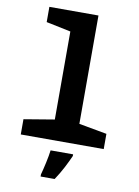

<svg xmlns="http://www.w3.org/2000/svg" viewBox="-104 -828 808 1117"><g transform="rotate(10 300.0 -269.5)"><path d="M550 0V-90L385 -120V-760H95V-670L240 -640V-120L60 -90V0ZM299 221Q325 182 345.5 142.5Q366 103 380 71V61H247Q243 93 233.5 136.5Q224 180 216 208V221Z"/></g></svg>

Font: Noto Sans Mono UI
Style: Bold
Weight: 700
Designer: Monotype Design team
Foundry: Monotype Imaging Inc.
Version: 1.000